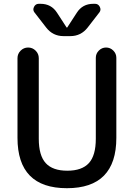

<svg xmlns="http://www.w3.org/2000/svg" viewBox="-20 -980 704 1010"><path d="M72 -255V-674Q72 -697 88.5 -713.5Q105 -730 128 -730Q151 -730 167.5 -713.5Q184 -697 184 -674V-250Q184 -162 220.5 -122Q257 -82 334 -82Q411 -82 447.5 -122Q484 -162 484 -250V-676Q484 -698 500 -714Q516 -730 538 -730Q560 -730 576 -714Q592 -698 592 -676V-255Q592 10 332 10Q72 10 72 -255ZM471 -960H480Q497 -960 505 -944Q513 -928 503 -915L441 -835Q406 -790 350 -790H314Q258 -790 223 -835L161 -915Q151 -928 159 -944Q167 -960 184 -960H193Q250 -960 280 -913L330 -836Q330 -835 332 -835Q334 -835 334 -836L384 -913Q414 -960 471 -960Z"/></svg>

Font: Rounded Mplus 1c Medium
Style: Regular
Weight: 500
Version: Version 1.059.20150529